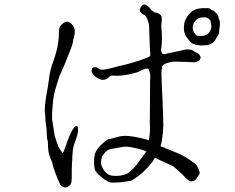

<svg xmlns="http://www.w3.org/2000/svg" viewBox="-20 -813 1040 851"><path d="M888 -737Q883 -736 882 -736H881Q862 -736 852 -727Q834 -711 834 -690Q835 -681 837 -674Q839 -672 847 -660Q850 -656 854 -655Q858 -654 867 -653Q869 -654 871 -653Q885 -654 894 -658Q903 -662 910 -674Q916 -685 916.5 -690.5Q917 -696 917 -696V-697Q917 -698 914 -717Q913 -726 899 -733Q894 -736 891 -736Q889 -737 888 -737ZM798 -716Q809 -744 825 -757V-758Q840 -770 856 -774Q877 -778 884 -777Q888 -776 893 -777Q910 -778 915 -771Q916 -769 918 -768Q920 -767 923 -767Q928 -766 937 -756Q948 -745 948 -740V-736Q948 -734 949 -733V-732Q950 -728 952 -726Q954 -723 955 -710Q955 -706 954 -697Q950 -668 950 -664Q949 -660 937 -641Q929 -627 924 -624Q907 -614 899 -613Q881 -612 881 -612Q878 -611 865 -612L849 -614Q847 -616 835 -619Q829 -621 826 -625L819 -633Q803 -652 800 -661Q795 -675 795 -684Q795 -688 795 -689V-690Q797 -714 798 -716ZM300 -101Q300 -100 299 -87.5Q298 -75 298 -56Q298 -37 298 -26.5Q298 -16 297 -8.5Q296 -1 293 4Q290 9 283 13Q274 19 267 18Q255 15 247 5Q245 2 234 -24Q230 -35 224 -50Q218 -66 215 -77Q213 -89 210 -96L203 -113Q194 -136 193 -160Q193 -182 191 -192H190Q188 -203 187 -222Q188 -239 184 -257Q182 -275 181 -284V-285Q182 -293 179 -315Q177 -342 185 -387Q194 -436 198 -469Q202 -504 216 -540Q233 -590 236 -613Q239 -638 240 -643V-644Q241 -649 241 -668Q242 -688 247 -697Q252 -705 264 -713Q284 -725 303 -700Q317 -679 308 -649Q305 -640 303 -628Q302 -615 293 -594Q258 -505 252 -494.5Q246 -484 240.5 -467Q235 -450 224 -413Q218 -390 215 -364Q210 -319 211 -285L216 -251L223 -209Q223 -208 228.5 -192.5Q234 -177 239 -162L256 -136Q259 -129 272.5 -169Q286 -209 294 -224Q302 -239 306 -244.5Q310 -250 316.5 -254.5Q323 -259 325 -246.5Q327 -234 325 -225Q323 -216 320 -205.5Q317 -195 311.5 -181.5Q306 -168 303 -150Q300 -117 300 -101ZM629 -142Q614 -149 588 -155Q556 -163 537 -163Q527 -163 496 -157Q466 -152 460 -149Q449 -143 437 -126Q432 -120 429 -107Q427 -97 428 -89Q429 -80 434 -70Q441 -56 447 -50Q459 -39 469 -36Q484 -32 508 -34Q527 -36 542 -43Q550 -46 562 -58Q577 -72 587 -85Q612 -118 629 -142ZM741 -145Q762 -137 785 -126Q802 -118 826 -101Q849 -85 851 -81Q855 -73 863 -59Q864 -57 865 -44Q865 -42 858 -32Q849 -18 845 -15Q840 -10 831 -9Q825 -8 817 -13Q803 -22 798 -30Q794 -35 773 -54Q750 -75 748 -76Q669 -112 668.5 -113Q668 -114 667 -114Q653 -91 652 -91Q633 -67 611 -47Q583 -24 564 -13Q560 -11 536 -8Q518 -5 499 -4Q474 -3 469 -4Q461 -6 444 -17Q426 -30 417 -39Q405 -50 401 -60Q398 -68 397 -89Q396 -105 399 -122Q401 -135 407 -145Q414 -157 423 -166Q458 -200 463 -196Q463 -196 509 -208Q542 -216 604 -201Q637 -192 639 -192Q640 -192 640 -192Q647 -232 644 -264Q644 -273 645 -391Q645 -422 645 -424Q645 -441 645 -455Q646 -462 646 -468Q646 -475 646 -480Q646 -485 643 -494Q639 -506 637 -508Q633 -512 613 -504Q603 -500 602.5 -499.5Q602 -499 596.5 -496Q591 -493 577.5 -489.5Q564 -486 549.5 -483Q535 -480 521 -478.5Q507 -477 498 -477Q494 -477 489.5 -477.5Q485 -478 481 -478Q474 -478 470 -476Q467 -475 465 -473Q462 -470 460 -469Q459 -467 450 -462Q444 -459 436 -459Q430 -459 421 -462.5Q412 -466 404.5 -472Q397 -478 391.5 -485Q386 -492 386 -499Q386 -504 388.5 -509.5Q391 -515 399 -515Q402 -515 404.5 -514.5Q407 -514 409 -514Q412 -514 417 -509Q419 -507 422.5 -505.5Q426 -504 431 -504Q442 -504 456 -507Q470 -510 485 -514Q501 -519 515.5 -522Q530 -525 541 -528Q548 -530 564.5 -534.5Q581 -539 597 -544.5Q613 -550 627.5 -555.5Q642 -561 644.5 -564Q647 -567 646 -577Q645 -589 644 -608L641 -693Q641 -708 633 -728Q626 -744 623 -745Q621 -745 609 -753Q608 -754 602 -760Q600 -763 600 -768Q599 -774 605 -783Q612 -793 620 -793Q625 -794 629 -790Q634 -787 639 -783Q644 -777 648 -772Q652 -767 655 -765Q657 -764 660 -762Q664 -760 665 -758Q666 -757 671 -757Q675 -757 679 -755Q684 -754 690 -748Q698 -741 697 -732Q697 -727 697 -722Q697 -718 696 -712Q695 -707 695 -703Q694 -699 695 -694Q701 -634 694 -593Q693 -586 698 -578Q701 -571 708 -573Q712 -574 714 -574Q718 -575 722 -576Q722 -576 746 -581L806 -594Q829 -594 834 -590Q844 -582 857 -576Q862 -574 864 -570Q869 -562 869 -560Q869 -548 859.5 -542.5Q850 -537 840 -537Q827 -537 814 -538Q811 -539 788 -539L754 -540Q744 -540 734 -537Q707 -532 699 -520Q697 -517 698 -516Q700 -514 698 -511Q697 -510 696 -500Q695 -484 696 -471L697 -441Q700 -375 701 -356Q704 -264 704 -258Q703 -222 697 -187Q694 -172 691 -165Q716 -155 741 -145Z"/></svg>

Font: ToneOZ-Tsuipita-TC
Style: Tsuipita-TC
Weight: 400
Designer: :Jeffrey Xuan (Chih-Lin Hsuan)  :
Foundry: jeffreyx@gmail.com, cjkFonts.io
Version: Version 0.24071